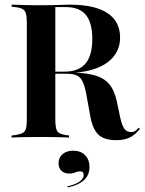

<svg xmlns="http://www.w3.org/2000/svg" viewBox="-20 -591 621 825"><path d="M95.2 -145.2V-492.7Q95.2 -518.5 91.5 -532.3Q87.9 -546 77 -552Q66.1 -558.1 45.2 -560.5L29.8 -562.1V-571Q41.9 -571 59.3 -570.2Q76.6 -569.4 98.8 -569Q121 -568.5 146 -568.5H156.5Q183.1 -568.5 206.9 -569Q230.6 -569.4 249.6 -570.2Q268.5 -571 280.6 -571Q386.3 -571 441.1 -535.1Q496 -499.2 496 -429.8Q496 -382.3 468.1 -348Q440.3 -313.7 388.3 -295.6Q336.3 -277.4 262.9 -277.4H161.3V-283.1H256.5Q317.7 -283.1 347.2 -317.7Q376.6 -352.4 376.6 -423.4Q376.6 -492.7 349.2 -526.6Q321.8 -560.5 262.9 -560.5H217.7V-145.2ZM480.6 11.3Q428.2 11.3 403.2 -12.1Q378.2 -35.5 367.7 -92.7L350.8 -186.3Q344.4 -221 335.1 -240.3Q325.8 -259.7 309.7 -266.9Q293.5 -274.2 264.5 -274.2H169.4V-280.6H255.6Q333.1 -280.6 379 -269.4Q425 -258.1 448.4 -230.6Q471.8 -203.2 482.3 -154L496 -88.7Q504 -51.6 514.5 -37.5Q525 -23.4 544.4 -23.4Q553.2 -23.4 560.1 -27.8Q566.9 -32.3 576.6 -42.7L580.6 -36.3Q560.5 -11.3 537.1 0Q513.7 11.3 480.6 11.3ZM146 -2.4Q121 -2.4 98.8 -2Q76.6 -1.6 59.3 -1.2Q41.9 -0.8 29.8 0V-8.9L45.2 -10.5Q66.1 -13.7 77 -19.4Q87.9 -25 91.5 -38.7Q95.2 -52.4 95.2 -78.2V-145.2H217.7V-78.2Q217.7 -39.5 226.2 -27Q234.7 -14.5 264.5 -10.5L276.6 -8.9V0Q265.3 -0.8 248.8 -1.2Q232.3 -1.6 211.7 -2Q191.1 -2.4 166.1 -2.4H157.3ZM271 214.5 269.4 209.7Q302.4 202.4 321 189.9Q339.5 177.4 339.5 160.5Q339.5 145.2 323.4 145.2Q312.9 145.2 302.8 150Q292.7 154.8 276.6 154.8Q256.5 154.8 244 142.7Q231.5 130.6 231.5 110.5Q231.5 86.3 248.8 71.4Q266.1 56.5 295.2 56.5Q326.6 56.5 345.6 75.8Q364.5 95.2 364.5 126.6Q364.5 161.3 340.7 183.1Q316.9 204.8 271 214.5Z"/></svg>

Font: Playfair 144pt SemiCondensed
Style: Bold
Weight: 700
Width: 4
Designer: Claus Eggers Sørensen
Foundry: Claus Eggers Sørensen
Version: Version 2.203